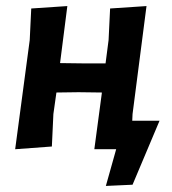

<svg xmlns="http://www.w3.org/2000/svg" viewBox="-20 -488 568 633"><path d="M291 4 316 -183 239 -184 166 -183 156 -112 151 -5 30 4 78 -356 83 -460 202 -468 178 -280 256 -279H328L338 -356L343 -460L463 -468L417 -112L416 -90H506L417 121L329 125L363 4Z"/></svg>

Font: Alegreya Sans
Style: Bold Italic
Weight: 700
Italic angle: -7°
Designer: Juan Pablo del Peral
Foundry: Huerta Tipografica
Version: Version 2.007